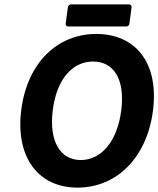

<svg xmlns="http://www.w3.org/2000/svg" viewBox="-20 -833 723 877"><path d="M334 24C513 24 652 -113 679 -330C706 -546 599 -678 420 -678C242 -678 104 -546 77 -330C50 -113 156 24 334 24ZM349 -102C256 -102 203 -186 221 -330C239 -473 312 -552 405 -552C498 -552 552 -473 534 -330C516 -186 442 -102 349 -102ZM280 -724C279 -719 283 -712 291 -712H557C562 -712 570 -716 571 -724L581 -800C582 -805 578 -813 570 -813H304C299 -813 291 -808 290 -800Z"/></svg>

Font: Falling Sky
Style: BdObl
Weight: 700
Designer: Paul D. Hunt
Foundry: Adobe Systems Incorporated
Version: Version 1.02